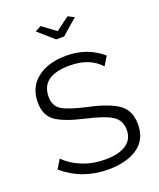

<svg xmlns="http://www.w3.org/2000/svg" viewBox="-168 -1033 942 1140"><g transform="rotate(-20 303.5 -463.0)"><path d="M229 -932 314 -869 399 -932 438 -912 339 -826H289L191 -912ZM504 -577Q436 -653 310 -653Q130 -653 130 -521Q130 -462 172.5 -436Q215 -410 327 -385Q454 -358 513.5 -316.5Q573 -275 573 -186Q573 -91 503.5 -42.5Q434 6 317 6Q152 6 32 -97L67 -154Q107 -111 174 -83.5Q241 -56 319 -56Q405 -56 452 -87Q499 -118 499 -179Q499 -240 450.5 -270Q402 -300 285 -326Q163 -354 110.5 -392Q58 -430 58 -511Q58 -608 127.5 -661.5Q197 -715 311 -715Q445 -715 538 -633Z"/></g></svg>

Font: Raleway-v4020
Style: Regular
Weight: 400
Designer: Matt McInerney, Pablo Impallari, Rodrigo Fuenzalida
Foundry: Matt McInerney, Pablo Impallari, Rodrigo Fuenzalida
Version: Version 4.020;PS 004.020;hotconv 1.0.88;makeotf.lib2.5.64775